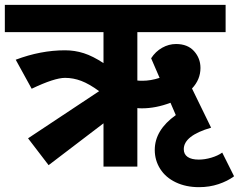

<svg xmlns="http://www.w3.org/2000/svg" viewBox="-40 -689 988 794"><path d="M928 40Q901 60 863.5 72.5Q826 85 783 85Q729 85 687 65Q645 45 622.5 9.5Q600 -26 600 -69Q600 -151 687 -213L665 -264Q604 -241 547 -241Q534 -241 528 -242V0H388V-179L161 -6L76 -117L370 -312Q329 -342 296 -354.5Q263 -367 229 -367Q185 -367 91 -322L25 -442Q128 -481 229 -481Q269 -481 306.5 -469Q344 -457 388 -428V-556H-20V-669H893V-556H528V-356Q535 -355 549 -355Q583 -355 620 -367L585 -448Q603 -476 630.5 -491.5Q658 -507 688 -507Q736 -507 762.5 -477.5Q789 -448 789 -408Q789 -360 754 -323L833 -161Q720 -128 720 -72Q720 -51 736 -40Q752 -29 782 -29Q807 -29 834 -37Q861 -45 879 -58Z"/></svg>

Font: Martel Sans ExtraBold
Style: Regular
Weight: 800
Designer: Dan Reynolds and Mathieu Réguer
Foundry: Dan Reynolds and Mathieu Réguer
Version: Version 1.002; ttfautohint (v1.1) -l 5 -r 5 -G 72 -x 0 -D la